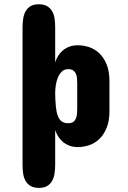

<svg xmlns="http://www.w3.org/2000/svg" viewBox="-20 -704 612 919"><path d="M87.9 -572.3Q87.9 -593.3 90.8 -613.5Q93.8 -633.8 102.1 -649.2Q110.4 -664.6 125.5 -674.1Q140.6 -683.6 165 -683.6Q190.4 -683.6 206.1 -674.1Q221.7 -664.6 230.2 -649.2Q238.8 -633.8 241.5 -613.5Q244.1 -593.3 244.1 -572.3V-405.3Q248.5 -419.9 257.1 -434.6Q265.6 -449.2 278.8 -460.9Q292 -472.7 310.3 -480Q328.6 -487.3 352.5 -487.3Q379.4 -487.3 406.2 -478.5Q433.1 -469.7 454.8 -449.5Q476.6 -429.2 490.2 -396.2Q503.9 -363.3 503.9 -314.5V-172.9Q503.9 -124.5 490.2 -91.6Q476.6 -58.6 454.8 -38.1Q433.1 -17.6 406.2 -8.8Q379.4 0 352.5 0Q328.6 0 310.3 -7.6Q292 -15.1 278.8 -26.9Q265.6 -38.6 257.1 -53.2Q248.5 -67.9 244.1 -82V84Q244.1 105.5 241.2 125.5Q238.3 145.5 230 160.9Q221.7 176.3 206.5 185.8Q191.4 195.3 167 195.3Q141.1 195.3 125.7 185.8Q110.4 176.3 101.8 160.9Q93.3 145.5 90.6 125.5Q87.9 105.5 87.9 84ZM349.6 -303.7Q349.6 -316.4 348.6 -328.9Q347.7 -341.3 343.3 -351.1Q338.9 -360.8 330.3 -366.9Q321.8 -373 306.6 -373Q287.6 -373 275.4 -360.8Q263.2 -348.6 256.3 -331.1Q249.5 -313.5 246.8 -293.7Q244.1 -273.9 244.1 -258.8Q244.6 -221.2 247.3 -194.1Q250 -167 256.8 -149.2Q263.7 -131.3 275.6 -122.8Q287.6 -114.3 306.6 -114.3Q321.8 -114.3 330.3 -120.4Q338.9 -126.5 343.3 -136.7Q347.7 -147 348.6 -159.7Q349.6 -172.4 349.6 -185.5Z"/></svg>

Font: Concert One
Style: Regular
Weight: 400
Version: Version 1.003